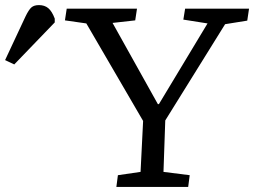

<svg xmlns="http://www.w3.org/2000/svg" viewBox="-226 -734 998 754"><path d="M394 -325H398L589 -642L494 -657L501 -700H752L745 -653L658 -639L423 -261L416 -59L519 -46L513 0H231L237 -46L326 -59L336 -259L113 -642L29 -654L36 -700H312L305 -654L216 -644ZM-170 -481 -206 -498 -126 -669Q-113 -696 -102.5 -705Q-92 -714 -73 -714Q-51 -714 -36.5 -702Q-22 -690 -11 -661V-646Z"/></svg>

Font: Literata 7pt
Style: Italic
Weight: 400
Italic angle: -2°
Designer: Latin by Veronika Burian and Jose Scaglione. Greek by Irene Vlachou. Cyrillic by Vera Evstafieva
Foundry: TypeTogether
Version: Version 3.002